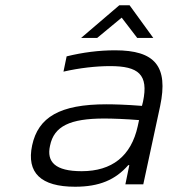

<svg xmlns="http://www.w3.org/2000/svg" viewBox="-20 -700 640 729"><path d="M417 -509C356 -509 294 -501 233 -486L221 -428C282 -442 345 -449 398 -449C505 -449 545 -418 523 -314L519 -298C456 -303 410 -304 384 -304C207 -304 125 -255 102 -148C80 -44 135 9 265 9C357 9 418 -17 467 -73H471L456 0H524L588 -297C620 -449 568 -509 417 -509ZM170 -147C185 -221 246 -250 376 -250C407 -250 460 -248 508 -244L503 -221C478 -107 405 -50 290 -50C190 -50 156 -85 170 -147ZM288 -556H349L442 -633L501 -556H562L472 -680H433Z"/></svg>

Font: LT Wave Mono Light
Style: Italic
Weight: 300
Designer: Daniel Lyons
Version: Version 2.5 (Glyphs App)